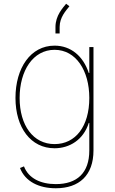

<svg xmlns="http://www.w3.org/2000/svg" viewBox="-20 -800 621 1036"><path d="M281.2 215.8C407.2 215.8 484.4 146 484.4 11.7V-545.9H461.9V-406.2H459C429.2 -497.1 362.3 -553.7 274.4 -553.7C145 -553.7 63.5 -433.1 63.5 -271.5C63.5 -110.8 146.5 0 274.4 0C355 0 430.2 -45.4 459 -136.7H461.9V11.7C461.9 133.8 395 193.4 281.2 193.4C199.2 193.4 133.8 162.1 109.4 97.7L87.9 106.4C115.7 179.2 189.5 215.8 281.2 215.8ZM274.4 -22.5C159.2 -22.5 85.9 -123.5 85.9 -271.5C85.9 -418.9 158.2 -531.2 274.4 -531.2C390.1 -531.2 461.9 -418.9 461.9 -271.5C461.9 -118.2 387.7 -22.5 274.4 -22.5ZM279.3 -654.3V-619.6H301.8V-654.3C301.8 -707.5 336.9 -743.7 354.5 -766.1L336.9 -779.8C319.8 -758.3 279.3 -716.8 279.3 -654.3Z"/></svg>

Font: Raveo Thin
Style: Regular
Weight: 100
Designer: Jakub Foglar, Rasmus Andersson (Inter)
Foundry: Jakubfoglar.com
Version: Version 1.100;Glyphs 3.2.3 (3260)